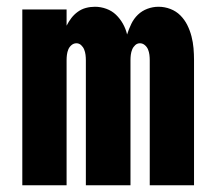

<svg xmlns="http://www.w3.org/2000/svg" viewBox="-20 -548 640 568"><path d="M46 0V-520H177V-472Q183 -484 191 -494.5Q199 -505 210 -513Q221 -521 234 -524.5Q247 -528 261 -528Q278 -528 294.5 -522Q311 -516 323 -504.5Q335 -493 343.5 -478Q352 -463 356 -446Q361 -462 368.5 -477.5Q376 -493 388 -504.5Q400 -516 416 -522Q432 -528 449 -528Q467 -528 484 -521.5Q501 -515 513.5 -502.5Q526 -490 534 -474Q542 -458 546.5 -440.5Q551 -423 552.5 -405.5Q554 -388 554 -370V0H423V-370Q423 -378 422 -386Q421 -394 418 -401.5Q415 -409 408.5 -414.5Q402 -420 394 -420Q386 -420 380 -414.5Q374 -409 371 -401.5Q368 -394 367 -386Q366 -378 366 -370V0H234V-370Q234 -378 233 -386Q232 -394 229 -401.5Q226 -409 220 -414.5Q214 -420 206 -420Q198 -420 191.5 -414.5Q185 -409 182 -401.5Q179 -394 178 -386Q177 -378 177 -370V0Z"/></svg>

Font: Iosevka Custom Heavy Extended
Style: Regular
Weight: 900
Width: 7
Monospace: yes
Designer: Belleve Invis
Foundry: Belleve Invis
Version: Version 11.2.4; ttfautohint (v1.8.4)